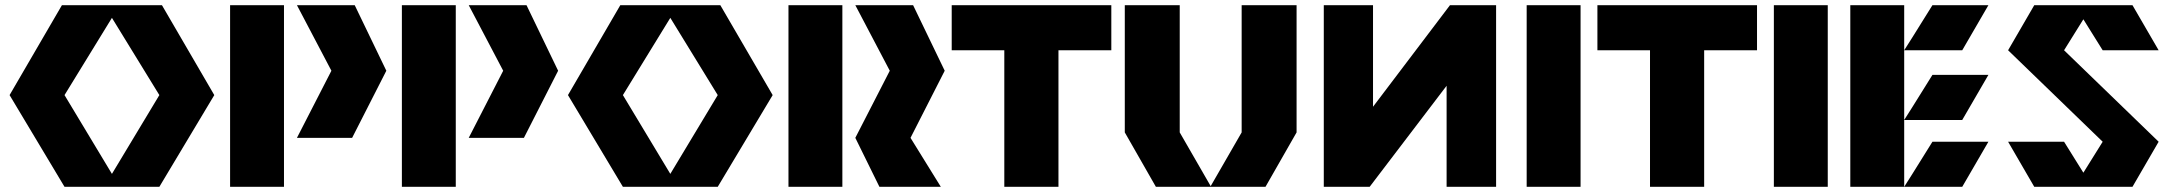

<svg xmlns="http://www.w3.org/2000/svg" viewBox="-20 -721 8368 741"><path d="M382 -701H442H605L807 -354L595 0H442H382H229L17 -354L219 -701ZM412 -652.1 229 -354 412 -49.9 595 -354Z M1076 0V-701H868V0ZM1259 -448 1126 -189H1339L1471 -448L1349 -701H1126Z M1739 0V-701H1531V0ZM1922 -448 1789 -189H2002L2134 -448L2012 -701H1789Z M2537 -701H2597H2760L2962 -354L2750 0H2597H2537H2384L2172 -354L2374 -701ZM2567 -652.1 2384 -354 2567 -49.9 2750 -354Z M3414 -448 3281 -189 3374 0H3611L3494 -189L3626 -448L3504 -701H3281ZM3231 0V-701H3023V0Z M4269 -527V-701H3653V-527H3856V0H4065V-527Z M4533 -210 4652.5 -2.6 4772 -210V-701H4984V-210L4864 0H4654H4651H4441L4321 -210V-701H4533Z M5089 0V-701H5279V-309L5576 -701H5754V0H5563V-390L5266 0Z M6080 0V-701H5872V0Z M6761 -527V-701H6145V-527H6348V0H6557V-527Z M7034 0V-701H6826V0Z M7438 -174 7360 -48.9 7329 0H7330H7390H7553L7654 -174ZM7438 -701 7360 -575.9 7329 -527H7330H7390H7553L7654 -701ZM7438 -432 7360 -306.9 7329 -258H7330H7390H7553L7654 -432ZM7329 0H7121V-701H7329V-527V-258Z M8020.5 -54.5 7946 -174H7730L7831 0H7986H7987H7994H8047H8054H8055H8210L8311 -174L7946 -527L8020.5 -646.5L8095 -527H8311L8210 -701H8055H8054H8047H7994H7987H7986H7831L7730 -527L8095 -174Z"/></svg>

Font: Radio Edit
Style: P3
Weight: 800
Version: Version 3.001;PS 003.001;hotconv 1.0.70;makeotf.lib2.5.58329